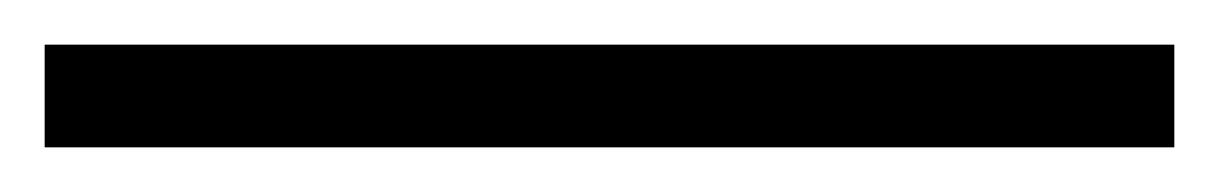

<svg xmlns="http://www.w3.org/2000/svg" viewBox="-23 -826 546 86"><path d="M503 -760H-3V-806H503Z"/></svg>

Font: Noto Sans Myanmar Light
Style: Regular
Weight: 300
Designer: Monotype Design Team
Foundry: Monotype Imaging Inc.
Version: Version 2.107; ttfautohint (v1.8.4.7-5d5b)